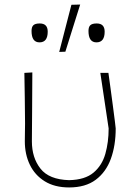

<svg xmlns="http://www.w3.org/2000/svg" viewBox="-20 -814 593 843"><path d="M283.5 9Q220 9 176.5 -18Q133 -45 111 -90.8Q89 -136.5 89 -193.5Q89 -218 89.5 -236.2Q90 -254.5 90 -271Q89.5 -332.5 88.8 -385.2Q88 -438 87 -494L122 -496Q121.5 -404 121 -325.8Q120.5 -247.5 120 -193.5Q120 -121.5 157.8 -73.5Q195.5 -25.5 283.5 -23Q353 -24.5 390.5 -56Q428 -87.5 442.5 -138.5Q457 -189.5 457 -250Q448 -311 438.2 -375.8Q428.5 -440.5 420.5 -494H456Q460 -467 465.2 -427.2Q470.5 -387.5 475.8 -348Q481 -308.5 484.5 -280.8Q488 -253 488 -250Q488 -175.5 466.8 -117Q445.5 -58.5 400.5 -24.8Q355.5 9 283.5 9ZM240 -586Q253.5 -638 266.8 -689.8Q280 -741.5 293.5 -793L332 -794Q315.5 -742 299.5 -690.8Q283.5 -639.5 267 -587ZM153.5 -628Q118.5 -628 118.5 -678Q118.5 -696 126.8 -703.5Q135 -711 154.5 -711Q189.5 -711 189.5 -675Q189.5 -628 153.5 -628ZM403.5 -628Q368.5 -628 368.5 -678Q368.5 -696 376.8 -703.5Q385 -711 404.5 -711Q439.5 -711 439.5 -675Q439.5 -628 403.5 -628Z"/></svg>

Font: Commissioner Loud Thin
Style: Regular
Weight: 100
Designer: Kostas Bartsokas
Foundry: Kostas Bartsokas
Version: Version 1.000; ttfautohint (v1.8.3)